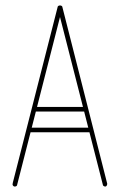

<svg xmlns="http://www.w3.org/2000/svg" viewBox="-20 -684 440 704"><path d="M191 -657Q191 -660 193.5 -662Q196 -664 200 -664Q203 -664 205.5 -661.5Q208 -659 208 -656V-653L43 -7Q43 -4 40.5 -2Q38 0 34 0Q31 0 28.5 -2.5Q26 -5 26 -8Q26 -11 27 -14ZM88 -199Q84 -199 81.5 -201Q79 -203 79 -207Q79 -211 81.5 -213.5Q84 -216 88 -216H311Q315 -216 317.5 -213.5Q320 -211 320 -207Q320 -203 317.5 -201Q315 -199 311 -199ZM107 -275Q103 -275 101 -277Q99 -279 99 -283Q99 -287 101 -289.5Q103 -292 107 -292H293Q297 -292 299.5 -289.5Q302 -287 302 -283Q302 -279 299.5 -277Q297 -275 293 -275ZM373 -11Q373 -10 373 -9.5Q373 -9 373 -9Q373 -6 371 -3Q369 0 366 0Q363 0 360 -2Q357 -4 357 -7L192 -653V-655Q192 -659 194.5 -661.5Q197 -664 200 -664Q204 -664 206.5 -662Q209 -660 209 -657Z"/></svg>

Font: Libertine-Super Thin
Style: Regular
Weight: 100
Designer: Bastien Sozeau
Foundry: NBR — Bastien Sozeau
Version: Version 2.003;gftools[0.9.33]